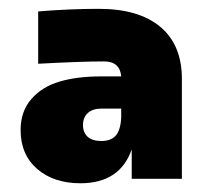

<svg xmlns="http://www.w3.org/2000/svg" viewBox="-20 -755 479 437"><path d="M163.1 -337.9Q102.1 -337.9 64.5 -370.6Q26.9 -403.3 26.9 -459Q26.9 -501.5 51.3 -529.5Q75.7 -557.6 115.5 -569.3Q155.3 -581.1 210 -581.1H255.9Q252.9 -615.2 216.8 -615.2Q164.6 -615.2 66.9 -609.9V-729Q139.2 -734.9 205.1 -734.9Q295.9 -734.9 345 -693.8Q394 -652.8 394 -575.2V-348.1H279.8V-415Q252.9 -337.9 163.1 -337.9ZM210.9 -434.1Q232.4 -434.1 243.4 -446.3Q254.4 -458.5 255.9 -487.8V-507.8H210.9Q190.9 -507.8 179.9 -497.8Q168.9 -487.8 168.9 -470.2Q168.9 -453.6 179.4 -443.8Q189.9 -434.1 210.9 -434.1Z"/></svg>

Font: Sora
Style: Bold
Weight: 700
Designer: Jonathan Barnbrook, Julián Moncada
Foundry: Barnbrook Fonts
Version: Version 2.000